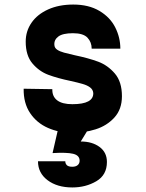

<svg xmlns="http://www.w3.org/2000/svg" viewBox="-20 -572 640 844"><path d="M298 -114Q345 -114 367.9 -126.4Q390.8 -138.8 390 -163Q388.8 -178 376.2 -187.6Q363.6 -197.2 342.5 -203.2Q321.4 -209.2 291.8 -215.8Q232.2 -228.2 191.9 -243.4Q151.6 -258.6 122.3 -293.4Q93 -328.2 93 -389Q93 -435 118.5 -472Q144 -509 191.5 -530.5Q239 -552 302 -552Q370 -552 417 -524.1Q464 -496.2 486.5 -451.7Q509 -407.2 509 -358H383Q383 -386.8 364.5 -406.4Q346 -426 300.8 -426Q255.8 -426 236.5 -411.5Q217.2 -397 219 -374.6Q219.6 -361.6 231.1 -353.7Q242.6 -345.8 261.4 -340.7Q280.2 -335.6 308.6 -329.2Q369.8 -316.4 411.7 -300.8Q453.6 -285.2 484.8 -248.9Q516 -212.6 516 -149Q516 -91.6 482.8 -55.3Q449.6 -19 400.1 -3.5Q350.6 12 298 12Q240.4 12 190.9 -9.7Q141.4 -31.4 112.2 -75.1Q83 -118.8 84 -182L210 -180Q209 -148.2 231.2 -131.1Q253.4 -114 298 -114ZM298 161Q313 161 321.5 153.8Q330 146.6 330 134.4Q330 110.8 301.3 104Q272.6 97.2 211 101L234 1L299 -15L365 1L335 50Q385.2 50 417.6 73.9Q450 97.8 450 140Q450 197.4 403.4 224.7Q356.8 252 298 252Q231.4 252 189.2 220.2Q147 188.4 147 137H267Q267 147.2 273.9 154.1Q280.8 161 298 161Z"/></svg>

Font: Fliege Mono Thin
Style: Regular
Weight: 100
Version: Version 0.020;Glyphs 3.3 (3306)